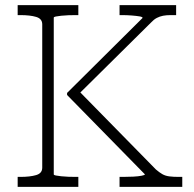

<svg xmlns="http://www.w3.org/2000/svg" viewBox="-20 -730 756 750"><path d="M49 0V-39H60Q97 -39 121 -46Q145 -53 145 -75V-635Q145 -657 121 -664Q97 -671 60 -671H49V-710H286V-671H277Q263 -671 247.5 -670.5Q232 -670 219 -668.5Q206 -667 198 -665.5Q190 -664 190 -661V-49Q190 -46 198 -44.5Q206 -43 219 -41.5Q232 -40 247.5 -39.5Q263 -39 277 -39H286V0ZM447 0V-39H461Q481 -39 500.5 -40Q520 -41 533 -43.5Q546 -46 546 -49L242 -359V-367L537 -660Q537 -664 525 -666Q513 -668 494.5 -669.5Q476 -671 456 -671H447V-710H668V-671H647Q630 -671 617 -668.5Q604 -666 592.5 -660Q581 -654 570 -642L279 -354L276 -387L589 -68Q603 -56 614.5 -49.5Q626 -43 641.5 -41Q657 -39 678 -39H692V0Z"/></svg>

Font: Roboto Serif 20pt Thin
Style: Regular
Weight: 250
Version: Version 1.008